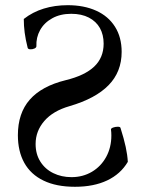

<svg xmlns="http://www.w3.org/2000/svg" viewBox="-20 -696 549 729"><path d="M47.9 -182.6Q47.9 -266.1 93 -317.6Q138.2 -369.1 229.5 -391.6Q301.8 -409.2 337.6 -443.1Q373.5 -477.1 373.5 -530.3Q373.5 -564 359.4 -589.4Q345.2 -614.7 317.4 -629.2Q289.6 -643.6 250.5 -643.6Q209 -643.6 178.5 -626.7Q147.9 -609.9 132.3 -581.8Q116.7 -553.7 118.2 -520.5Q118.2 -515.1 110.6 -511.7Q103 -508.3 94.7 -508.8Q86.4 -509.3 85 -514.6Q77.1 -545.9 73.7 -572Q70.3 -598.1 70.3 -624Q104 -650.4 146 -663.3Q188 -676.3 237.3 -676.3Q298.8 -676.3 345 -655.5Q391.1 -634.8 416.5 -594.7Q441.9 -554.7 441.9 -499Q441.9 -423.3 392.3 -372.6Q342.8 -321.8 244.1 -293Q181.2 -274.9 148.2 -236.6Q115.2 -198.2 115.2 -149.4Q115.2 -110.8 133.3 -82.3Q151.4 -53.7 182.4 -38.6Q213.4 -23.4 251.5 -23.4Q294.4 -23.4 328.9 -43.7Q363.3 -64 383.1 -100.1Q402.8 -136.2 402.8 -181.6Q402.8 -193.4 401.4 -204.1Q400.9 -208.5 409.4 -211.7Q418 -214.8 427.2 -214.8Q436.5 -214.8 437.5 -210.4Q450.7 -168.9 457.3 -138.2Q463.9 -107.4 465.3 -81.5Q438 -35.2 387 -11Q335.9 13.2 264.6 13.2Q193.8 13.2 145.3 -10.3Q96.7 -33.7 72.3 -77.6Q47.9 -121.6 47.9 -182.6Z"/></svg>

Font: Junicode Two Beta VF
Style: Regular
Weight: 400
Designer: Peter S. Baker
Foundry: Briery Creek Software
Version: Version 1.031 beta; ttfautohint (v1.8.1.43-b0c9)